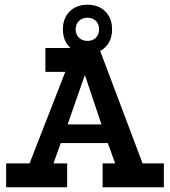

<svg xmlns="http://www.w3.org/2000/svg" viewBox="-20 -792 720 812"><path d="M6 0V-101H105L256 -488H172V-589H399L583 -101H673V0H414V-101H467L436 -187H237L206 -101H264V0ZM266 -266H409L339 -475ZM350 -772Q397 -772 425.5 -743.5Q454 -715 454 -668Q454 -621 425.5 -592.5Q397 -564 350 -564Q303 -564 274.5 -592.5Q246 -621 246 -668Q246 -715 274.5 -743.5Q303 -772 350 -772ZM350 -717Q328 -717 314 -703.5Q300 -690 300 -668Q300 -646 314 -632.5Q328 -619 350 -619Q372 -619 385.5 -632.5Q399 -646 399 -668Q399 -690 385.5 -703.5Q372 -717 350 -717Z"/></svg>

Font: Podkova
Style: Bold
Weight: 700
Designer: Ilya Yudin
Foundry: Cyreal (www.cyreal.org)
Version: Version 2.102; ttfautohint (v1.8.1.43-b0c9)